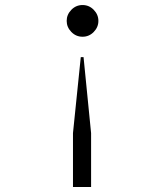

<svg xmlns="http://www.w3.org/2000/svg" viewBox="-20 -543 656 763"><path d="M245 -460Q245 -485 263.5 -504Q282 -523 308 -523Q334 -523 352.5 -504Q371 -485 371 -460Q371 -435 352.5 -416Q334 -397 308 -397Q282 -397 263.5 -416Q245 -435 245 -460ZM270 -14 301 -316H312L342 -14V200H270Z"/></svg>

Font: Overpass Mono Light
Style: Regular
Weight: 300
Monospace: yes
Designer: Delve Withrington, Dave Bailey
Foundry: Delve Fonts
Version: Version 1.000;DELV;Overpass